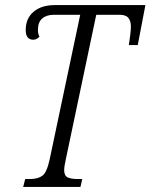

<svg xmlns="http://www.w3.org/2000/svg" viewBox="-20 -734 591 754"><path d="M71 0 79 -31H98Q129 -31 146.5 -44Q164 -57 175 -108L295 -676H192Q163 -676 146 -661.5Q129 -647 129 -617Q129 -608 130.5 -601.5Q132 -595 135 -590Q124 -578 111 -578Q81 -578 81 -616Q81 -662 112 -688Q143 -714 195 -714H551L521 -557H486Q489 -576 491.5 -597Q494 -618 494 -629Q494 -652 484 -664Q474 -676 449 -676H358L239 -111Q236 -97 234 -85.5Q232 -74 232 -66Q232 -44 245.5 -37.5Q259 -31 284 -31H303L296 0Z"/></svg>

Font: Noto Serif ExtraCondensed Light
Style: Italic
Weight: 300
Width: 2
Italic angle: -12°
Designer: Monotype Design Team
Foundry: Monotype Imaging Inc.
Version: Version 2.014; ttfautohint (v1.8.4.7-5d5b)